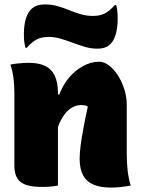

<svg xmlns="http://www.w3.org/2000/svg" viewBox="-20 -839 640 868"><path d="M571 0Q548 4 527.5 6.5Q507 9 481 9Q434 9 402.5 -4.5Q371 -18 355.5 -47Q340 -76 340 -122Q340 -145 344.5 -181Q349 -217 357.5 -262Q366 -307 377 -357Q372 -361 364 -362.5Q356 -364 347 -364Q331 -364 315 -357.5Q299 -351 283.5 -335.5Q268 -320 254.5 -294Q241 -268 231 -229L222 -412H248Q265 -456 293 -489Q321 -522 356.5 -541Q392 -560 428 -560Q451 -560 473.5 -542.5Q496 -525 514 -496.5Q532 -468 542.5 -434Q553 -400 553 -365Q553 -329 553 -292.5Q553 -256 553 -219.5Q553 -183 553 -146Q553 -103 557 -68Q561 -33 571 0ZM242 0Q230 2 218.5 3.5Q207 5 195 5.5Q183 6 171 6Q135 6 111 0.5Q87 -5 72.5 -17Q58 -29 51.5 -47Q45 -65 45 -91Q45 -132 45 -172.5Q45 -213 45 -254Q45 -295 45 -336.5Q45 -378 45 -420Q45 -457 40.5 -489.5Q36 -522 27 -547Q41 -550 55 -551.5Q69 -553 83 -554Q97 -555 110 -555Q154 -555 183 -541.5Q212 -528 227 -497.5Q242 -467 242 -419Q242 -348 242 -277Q242 -206 242 -136.5Q242 -67 242 0ZM399 -767Q432 -767 453.5 -778Q475 -789 499 -816H505Q508 -807 509.5 -796.5Q511 -786 511.5 -775Q512 -764 512 -752Q512 -732 509.5 -714Q507 -696 502 -680Q492 -649 473 -634Q454 -619 420 -619Q391 -619 363 -627.5Q335 -636 308 -646Q281 -656 254.5 -664Q228 -672 201 -672Q168 -672 146.5 -661Q125 -650 101 -623H95Q93 -632 91 -642.5Q89 -653 88.5 -664Q88 -675 88 -686Q88 -706 90.5 -724Q93 -742 98 -758Q108 -788 128 -803.5Q148 -819 183 -819Q214 -819 241.5 -811Q269 -803 294.5 -792.5Q320 -782 346 -774.5Q372 -767 399 -767Z"/></svg>

Font: Recursive Casual Black
Style: Regular
Weight: 900
Version: Version 1.047